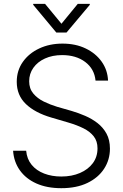

<svg xmlns="http://www.w3.org/2000/svg" viewBox="-20 -964 638 996"><path d="M297.9 12.2Q223.6 12.2 168.9 -12.2Q114.3 -36.6 83 -80.6Q51.8 -124.5 47.9 -182.1H115.7Q119.6 -138.7 144.3 -108.9Q168.9 -79.1 209 -63.7Q249 -48.3 297.9 -48.3Q352.5 -48.3 395 -66.7Q437.5 -85 461.7 -117.7Q485.8 -150.4 485.8 -194.3Q485.8 -231.4 466.6 -256.3Q447.3 -281.2 413.1 -298.3Q378.9 -315.4 333.5 -328.6L247.1 -354Q161.6 -378.9 114.3 -424.3Q66.9 -469.7 66.9 -539.6Q66.9 -598.1 98.4 -642.8Q129.9 -687.5 183.6 -712.6Q237.3 -737.8 304.2 -737.8Q372.1 -737.8 424.3 -712.6Q476.6 -687.5 507.3 -644.3Q538.1 -601.1 540.5 -545.9H475.6Q469.7 -606.4 422.4 -642.3Q375 -678.2 302.2 -678.2Q252 -678.2 213.4 -660.6Q174.8 -643.1 153.1 -612.3Q131.3 -581.5 131.3 -542.5Q131.3 -504.4 152.8 -478.8Q174.3 -453.1 207.5 -437Q240.7 -420.9 275.9 -410.2L352.5 -388.2Q387.2 -377.9 421.9 -363Q456.5 -348.1 485.6 -325.7Q514.6 -303.2 532.5 -270.8Q550.3 -238.3 550.3 -192.9Q550.3 -135.3 520 -88.6Q489.7 -42 433.3 -14.9Q377 12.2 297.9 12.2ZM213.9 -943.8 298.8 -840.8 383.3 -943.8H445.8V-939L325.2 -795.4H272L152.3 -939V-943.8Z"/></svg>

Font: Inter Tight Light
Style: Regular
Weight: 300
Designer: Rasmus Andersson
Foundry: rsms
Version: Version 3.004